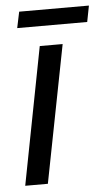

<svg xmlns="http://www.w3.org/2000/svg" viewBox="-50 -700 420 735"><g transform="rotate(-5 160.0 -333.0)"><path d="M104 0H17L119 -528H207ZM320 -666 308 -604H39L52 -666Z"/></g></svg>

Font: Libra Sans
Style: Italic
Weight: 400
Italic angle: -12°
Foundry: Context Ltd
Version: Version 1.002